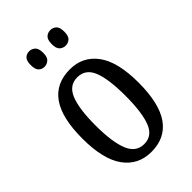

<svg xmlns="http://www.w3.org/2000/svg" viewBox="-227 -827 919 919"><g transform="rotate(-45 232.0 -367.5)"><path d="M231 10Q143 10 92.5 -59Q42 -128 42 -269Q42 -409 90.5 -477.5Q139 -546 234 -546Q321 -546 371.5 -477.5Q422 -409 422 -269Q422 -128 373.5 -59Q325 10 231 10ZM233 -41Q289 -41 311 -99Q333 -157 333 -269Q333 -381 310.5 -437.5Q288 -494 232 -494Q177 -494 154 -437.5Q131 -381 131 -269Q131 -157 154.5 -99Q178 -41 233 -41ZM301 -640Q283 -640 270.5 -651.5Q258 -663 258 -692Q258 -722 270.5 -733.5Q283 -745 301 -745Q318 -745 330.5 -733.5Q343 -722 343 -692Q343 -663 330.5 -651.5Q318 -640 301 -640ZM157 -640Q140 -640 128 -651.5Q116 -663 116 -692Q116 -722 128 -733.5Q140 -745 157 -745Q174 -745 187 -733.5Q200 -722 200 -692Q200 -663 187 -651.5Q174 -640 157 -640Z"/></g></svg>

Font: Noto Serif Hebrew ExtraCondensed
Style: Regular
Weight: 400
Width: 2
Designer: Monotype Design Team
Foundry: Monotype Imaging Inc.
Version: Version 2.004; ttfautohint (v1.8.4.7-5d5b)